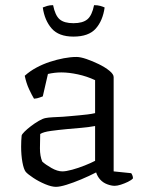

<svg xmlns="http://www.w3.org/2000/svg" viewBox="-20 -721 570 745"><path d="M197 4Q180 4 155 -6.5Q130 -17 109 -31Q88 -45 80 -54Q72 -64 67 -91.5Q62 -119 62 -152Q62 -164 62.5 -174.5Q63 -185 64 -195Q65 -200 75 -210Q85 -220 100 -231.5Q115 -243 130.5 -252Q146 -261 157 -263Q167 -265 184.5 -266Q202 -267 224 -268Q238 -269 254 -270.5Q270 -272 287 -273.5Q304 -275 320 -277Q336 -279 349 -282V-410Q317 -425 282 -432.5Q247 -440 218 -440Q205 -440 192 -438.5Q179 -437 166 -434L146 -347Q142 -346 133.5 -342.5Q125 -339 112 -338Q104 -351 93 -374.5Q82 -398 76 -427Q96 -445 121 -458.5Q146 -472 173.5 -481Q201 -490 227.5 -495Q254 -500 277 -500Q292 -500 315.5 -492Q339 -484 363.5 -472Q388 -460 404.5 -446.5Q421 -433 421 -422V-56L489 -49Q491 -47 493.5 -41Q496 -35 496 -29Q490 -22 476.5 -15.5Q463 -9 449 -4.5Q435 0 425 0Q412 0 396 -6Q380 -12 369 -24Q358 -36 353 -52Q326 -38 295 -25Q264 -12 238 -4Q212 4 197 4ZM222 -56Q236 -56 260 -62.5Q284 -69 309 -79Q334 -89 349 -97V-232Q321 -227 296 -225Q271 -223 239 -220Q207 -217 177.5 -213Q148 -209 136 -201Q135 -176 135 -145.5Q135 -115 144 -94Q157 -82 180 -69Q203 -56 222 -56ZM265 -579Q208 -579 180.5 -610.5Q153 -642 146 -692Q153 -695 163 -698Q173 -701 186 -701Q194 -661 211.5 -646Q229 -631 265 -631Q301 -631 319 -646Q337 -661 345 -701Q359 -701 369.5 -698Q380 -695 386 -692Q379 -641 351.5 -610Q324 -579 265 -579Z"/></svg>

Font: Texturina 12pt ExtraLight
Style: Regular
Weight: 250
Designer: Guillermo Torres Carreño
Foundry: Omnibus-Type
Version: Version 1.002